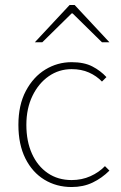

<svg xmlns="http://www.w3.org/2000/svg" viewBox="-20 -740 486 772"><path d="M268 12Q207 12 158.5 -17.5Q110 -47 82 -103Q54 -159 54 -238Q54 -318 84 -374.5Q114 -431 162.5 -460.5Q211 -490 268 -490Q318 -490 351 -473Q384 -456 408 -430L390 -412Q368 -435 337.5 -448.5Q307 -462 268 -462Q217 -462 176 -433.5Q135 -405 110.5 -354.5Q86 -304 86 -238Q86 -172 108.5 -122Q131 -72 172 -44Q213 -16 268 -16Q309 -16 343.5 -31.5Q378 -47 402 -72L420 -54Q390 -24 352.5 -6Q315 12 268 12ZM120 -570 260 -720H280L420 -570H390L272 -686H268L150 -570Z"/></svg>

Font: SourceSans3VF
Style: Regular
Weight: 200
Designer: Paul D. Hunt
Foundry: Adobe
Version: Version 3.052;hotconv 1.1.0;makeotfexe 2.6.0